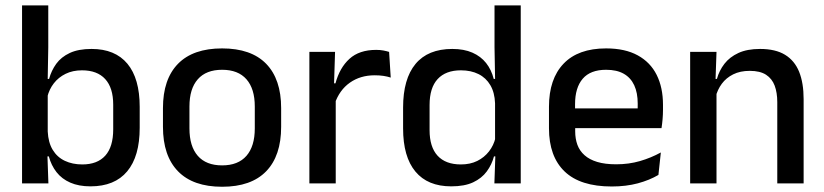

<svg xmlns="http://www.w3.org/2000/svg" viewBox="-20 -682 3064 714"><path d="M316.5 11Q273 11 241.5 -2.8Q210 -16.5 190.2 -41.8Q170.5 -67 161.5 -100.5H129L157.5 -193Q159.5 -152 176 -124.8Q192.5 -97.5 221 -84Q249.5 -70.5 286 -70.5Q342 -70.5 371.5 -103.2Q401 -136 401 -201V-292.5Q401 -355.5 371.2 -388Q341.5 -420.5 285 -420.5Q250.5 -420.5 224 -407.5Q197.5 -394.5 180.2 -372.2Q163 -350 156 -321.5L134.5 -388.5H162.5Q171 -419.5 189.2 -444.8Q207.5 -470 239.5 -485Q271.5 -500 320.5 -500Q408 -500 453.8 -445Q499.5 -390 499.5 -284.5V-207Q499.5 -100.5 453 -44.8Q406.5 11 316.5 11ZM62 0V-662H159.5V-506L157 -365.5L157.5 -348.5V-145.5L156 -114.5L160 0Z M806 12.5Q698 12.5 642 -45Q586 -102.5 586 -210.5V-280Q586 -387.5 642 -444.8Q698 -502 806 -502Q914 -502 969.8 -444.8Q1025.5 -387.5 1025.5 -280V-210.5Q1025.5 -102.5 969.8 -45Q914 12.5 806 12.5ZM806 -67Q865.5 -67 896.5 -102.5Q927.5 -138 927.5 -204.5V-286Q927.5 -352 896.5 -387.2Q865.5 -422.5 806 -422.5Q746.5 -422.5 715.5 -387.2Q684.5 -352 684.5 -286V-204.5Q684.5 -138 715.5 -102.5Q746.5 -67 806 -67Z M1224.5 -295.5 1203.5 -372H1227.5Q1243 -430 1279.5 -463.2Q1316 -496.5 1379 -496.5Q1394 -496.5 1405.8 -494.2Q1417.5 -492 1427 -489L1433 -393.5Q1421 -397.5 1406 -399.8Q1391 -402 1373.5 -402Q1320 -402 1281 -374.5Q1242 -347 1224.5 -295.5ZM1130.5 0V-489H1226L1221.5 -346.5L1228.5 -339.5V0Z M1658 11Q1570.5 11 1524.8 -44Q1479 -99 1479 -204.5V-282Q1479 -388.5 1525.2 -444.2Q1571.5 -500 1662 -500Q1705.5 -500 1736.8 -486.2Q1768 -472.5 1787.8 -447.5Q1807.5 -422.5 1816 -388.5H1848.5L1821 -298Q1819.5 -338 1803.5 -365.2Q1787.5 -392.5 1759.5 -406.5Q1731.5 -420.5 1694 -420.5Q1637.5 -420.5 1607.5 -388Q1577.5 -355.5 1577.5 -291.5V-198Q1577.5 -135.5 1607.2 -103Q1637 -70.5 1694 -70.5Q1728.5 -70.5 1754.8 -83.5Q1781 -96.5 1798.5 -119Q1816 -141.5 1822.5 -169.5L1845.5 -100.5H1817Q1809 -70 1790.2 -44.5Q1771.5 -19 1739.5 -4Q1707.5 11 1658 11ZM1818.5 0 1822.5 -114.5 1821 -145.5V-348.5L1821.5 -367.5L1819 -506V-662H1916.5V0Z M2255 11.5Q2138 11.5 2079.8 -44.2Q2021.5 -100 2021.5 -205V-285Q2021.5 -388.5 2075.8 -445.2Q2130 -502 2234 -502Q2304.5 -502 2351.5 -476.2Q2398.5 -450.5 2422 -403.5Q2445.5 -356.5 2445.5 -292V-273.5Q2445.5 -256.5 2444 -239Q2442.5 -221.5 2440 -205.5H2350Q2351 -231.5 2351.2 -254.5Q2351.5 -277.5 2351.5 -296.5Q2351.5 -337 2338.5 -365Q2325.5 -393 2299.5 -407.8Q2273.5 -422.5 2234 -422.5Q2175.5 -422.5 2147 -389.2Q2118.5 -356 2118.5 -294.5V-248.5L2119 -237V-193.5Q2119 -166 2127.2 -143.5Q2135.5 -121 2153.8 -104.8Q2172 -88.5 2201 -79.8Q2230 -71 2271.5 -71Q2318.5 -71 2359.8 -83Q2401 -95 2437.5 -115L2428.5 -31.5Q2395.5 -12 2351.8 -0.2Q2308 11.5 2255 11.5ZM2073.5 -205.5V-279H2420V-205.5Z M2870.5 0V-302Q2870.5 -337.5 2860.8 -363.5Q2851 -389.5 2828.8 -404Q2806.5 -418.5 2768 -418.5Q2732.5 -418.5 2706.5 -405.5Q2680.5 -392.5 2664.2 -370.5Q2648 -348.5 2641 -320.5L2625 -388.5H2646Q2654.5 -419.5 2674 -444.8Q2693.5 -470 2726 -485Q2758.5 -500 2806.5 -500Q2864 -500 2899.5 -478.2Q2935 -456.5 2951.8 -415Q2968.5 -373.5 2968.5 -313V0ZM2546.5 0V-489H2644.5L2640.5 -374.5L2644.5 -368.5V0Z"/></svg>

Font: Anek Odia Medium
Style: Regular
Weight: 500
Designer: Yesha Goshar & Mahesh Sahu (Odia), Yesha Goshar (Latin)
Foundry: Ek Type
Version: Version 1.003